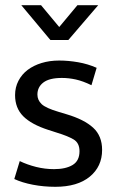

<svg xmlns="http://www.w3.org/2000/svg" viewBox="-20 -710 447 739"><path d="M332 -382Q299 -398 272 -404Q245 -410 218 -410Q170 -410 147 -392.5Q124 -375 124 -346Q124 -325 140 -309.5Q156 -294 207 -279L237 -270Q304 -250 338.5 -218.5Q373 -187 373 -133Q373 -69 325.5 -30Q278 9 193 9Q148 9 106.5 1Q65 -7 35 -21L56 -90Q85 -76 119 -67.5Q153 -59 188 -59Q233 -59 259.5 -75Q286 -91 286 -128Q286 -160 263 -173.5Q240 -187 197 -200L166 -210Q101 -231 69.5 -262.5Q38 -294 38 -344Q38 -374 51 -399Q64 -424 86.5 -441Q109 -458 140 -467.5Q171 -477 208 -477Q243 -477 280.5 -470.5Q318 -464 352 -449ZM62 -690H138L208 -606L278 -690H358L243 -556H174Z"/></svg>

Font: Mukta Mahee
Style: Regular
Weight: 400
Designer: Shuchita Grover, Noopur Datye, Girish Dalvi, Yashodeep Gholap
Foundry: Ek Type
Version: Version 2.538;PS 1.000;hotconv 16.6.51;makeotf.lib2.5.65220;